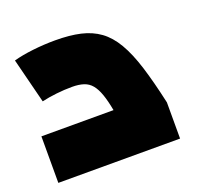

<svg xmlns="http://www.w3.org/2000/svg" viewBox="-93 -594 728 698"><g transform="rotate(-20 270.5 -245.5)"><path d="M20 0V-180H299Q292 -218 283 -243.5Q274 -269 261.5 -284Q249 -299 230.5 -305Q212 -311 186 -311Q156 -311 125 -307.5Q94 -304 68 -298L24 -472Q56 -481 99.5 -486Q143 -491 186 -491Q242 -491 283.5 -481.5Q325 -472 356 -449.5Q387 -427 410.5 -387Q434 -347 453 -286.5Q472 -226 491 -140V0Z"/></g></svg>

Font: Changa ExtraLight ExtraBold
Style: Regular
Weight: 800
Version: Version 3.002; ttfautohint (v1.8.2)